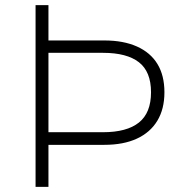

<svg xmlns="http://www.w3.org/2000/svg" viewBox="-20 -725 711 745"><path d="M118 0V-705H168V-568H385Q459 -568 511.5 -544.5Q564 -521 591 -476.5Q618 -432 618 -367Q618 -302 590.5 -256.5Q563 -211 511 -187Q459 -163 385 -163H168V0ZM168 -212H380Q472 -212 519 -249.5Q566 -287 566 -367Q566 -447 519 -483.5Q472 -520 380 -520H168Z"/></svg>

Font: Nunito Sans 7pt ExtraLight
Style: Regular
Weight: 250
Designer: Vernon Adams
Foundry: Vernon Adams
Version: Version 3.101;gftools[0.9.27]